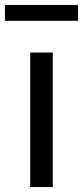

<svg xmlns="http://www.w3.org/2000/svg" viewBox="-30 -755 335 775"><path d="M92 0H183V-543H92ZM-10 -671H285V-735H-10Z"/></svg>

Font: Noto Sans CJK JP Regular
Style: Regular
Weight: 400
Designer: Ryoko NISHIZUKA (kana & ideographs); Paul D. Hunt (Latin, Greek & Cyrillic); Wenlong ZHANG (bopomofo); Sandoll Communica
Foundry: Adobe Systems Incorporated
Version: Version 1.001;PS 1.001;hotconv 1.0.78;makeotf.lib2.5.61930